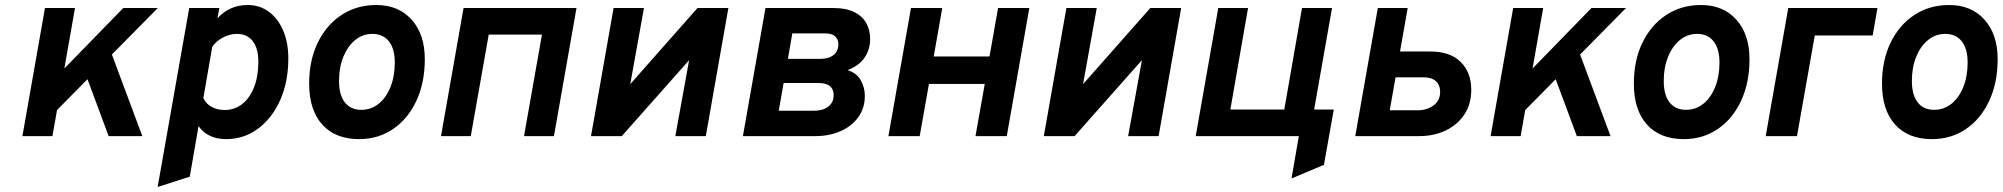

<svg xmlns="http://www.w3.org/2000/svg" viewBox="-20 -543 7990 766"><path d="M174 -70 199.2 -231.2 471.8 -511H609.6ZM69.4 0 159.4 -511H279.2L189.2 0ZM413.4 0 312 -272.8 408.6 -373.2 547.8 0Z M608.9 203 734.9 -511H855.3L847.3 -469.6Q895.3 -523 968.5 -523Q1016.3 -523 1052.8 -496Q1089.2 -469 1109.8 -420.9Q1130.3 -372.9 1130.3 -309.8Q1130.3 -217 1098.1 -144.3Q1065.9 -71.6 1009.7 -29.8Q953.5 12 881.9 12Q845.4 12 817.8 -1.1Q790.2 -14.1 772.1 -39.8L737.1 161.8ZM876.1 -104.2Q916.4 -104.2 946.6 -128.2Q976.9 -152.3 993.8 -195.6Q1010.7 -238.8 1010.7 -296.6Q1010.7 -350.1 988.4 -379Q966.1 -407.8 924.9 -407.8Q897.1 -407.8 869.4 -393.3Q841.7 -378.8 826.7 -356L791.3 -151.6Q801.8 -128.8 824.3 -116.5Q846.8 -104.2 876.1 -104.2Z M1412.4 12Q1318 12 1265.7 -46Q1213.4 -104.1 1213.4 -209.6Q1213.4 -301.8 1247.5 -372.4Q1281.6 -443 1342 -483Q1402.5 -523 1481.4 -523Q1570 -523 1622.4 -464.4Q1674.8 -405.7 1674.8 -307Q1674.8 -213.2 1641.4 -141.2Q1608 -69.2 1548.8 -28.6Q1489.6 12 1412.4 12ZM1421.6 -104.8Q1460.6 -104.8 1490.7 -129.1Q1520.8 -153.4 1537.9 -196.1Q1555 -238.8 1555 -293.8Q1555 -348.1 1531.7 -378Q1508.3 -407.8 1465.6 -407.8Q1427.4 -407.8 1397.2 -383.4Q1367.1 -358.9 1349.8 -316.5Q1332.6 -274.1 1332.6 -220Q1332.6 -164.5 1355.7 -134.7Q1378.8 -104.8 1421.6 -104.8Z M1739.4 0 1829.4 -511H2280L2190 0H2070.6L2142.2 -405H1929.8L1858.2 0Z M2337.9 0 2427.9 -511H2549.1L2494.5 -207.4L2762.7 -511H2885.9L2795.9 0H2674.3L2729.3 -303L2460.7 0Z M2943.9 0 3033.9 -511H3305.7Q3356.4 -511 3388.7 -494.6Q3420.9 -478.2 3436.2 -450.4Q3451.5 -422.5 3451.5 -388.2Q3451.5 -346.3 3429.8 -313.8Q3408 -281.3 3361.5 -263.2Q3397.9 -251.8 3414.1 -222.9Q3430.3 -194.1 3430.3 -160.4Q3430.3 -111.8 3404.4 -75.8Q3378.5 -39.8 3333.9 -19.9Q3289.3 0 3232.9 0ZM3086.9 -101.2H3226.3Q3250.7 -101.2 3268.6 -108.5Q3286.4 -115.8 3296.2 -129.8Q3305.9 -143.7 3305.9 -163.6Q3305.9 -178.5 3299.6 -189.4Q3293.3 -200.3 3279.5 -206.1Q3265.7 -211.8 3243.5 -211.8H3106.3ZM3123.5 -308.2H3253.9Q3286.3 -308.2 3305.5 -323.6Q3324.7 -339 3324.7 -366.6Q3324.7 -385.6 3312.1 -397.7Q3299.6 -409.8 3271.7 -409.8H3140.9Z M3524.4 0 3614.4 -511H3739.2L3705.2 -317.8H3927.8L3961.8 -511H4086.6L3996.6 0H3871.8L3908.8 -208.2H3686.2L3649.2 0Z M4144.4 0 4234.4 -511H4355.6L4301 -207.4L4569.2 -511H4692.4L4602.4 0H4480.8L4535.8 -303L4267.2 0Z M4750.4 0 4840.4 -511H4959.2L4888.6 -106H5103.8L5174.4 -511H5294.2L5204.2 0ZM5132.6 169 5161.8 0H5124.6L5143 -106H5301.2L5262 114.6Z M5386.9 0 5476.9 -511H5596.1L5565.5 -337.6H5685.7Q5765.9 -337.6 5807.8 -295.6Q5849.7 -253.6 5849.7 -184.2Q5849.7 -128 5822.4 -86.6Q5795 -45.2 5748.1 -22.6Q5701.3 0 5642.7 0ZM5524.5 -103H5634.9Q5673.4 -103 5699.4 -122.6Q5725.5 -142.2 5725.5 -175.8Q5725.5 -204 5708.6 -219.3Q5691.7 -234.6 5657.5 -234.6H5547.7Z M6031.5 -70 6056.7 -231.2 6329.3 -511H6467.1ZM5926.9 0 6016.9 -511H6136.7L6046.7 0ZM6270.9 0 6169.5 -272.8 6266.1 -373.2 6405.3 0Z M6697.4 12Q6603 12 6550.7 -46Q6498.4 -104.1 6498.4 -209.6Q6498.4 -301.8 6532.5 -372.4Q6566.6 -443 6627.1 -483Q6687.5 -523 6766.4 -523Q6855 -523 6907.4 -464.4Q6959.8 -405.7 6959.8 -307Q6959.8 -213.2 6926.4 -141.2Q6893 -69.2 6833.8 -28.6Q6774.6 12 6697.4 12ZM6706.6 -104.8Q6745.6 -104.8 6775.7 -129.1Q6805.8 -153.4 6822.9 -196.1Q6840 -238.8 6840 -293.8Q6840 -348.1 6816.6 -378Q6793.3 -407.8 6750.6 -407.8Q6712.4 -407.8 6682.2 -383.4Q6652.1 -358.9 6634.9 -316.5Q6617.6 -274.1 6617.6 -220Q6617.6 -164.5 6640.7 -134.7Q6663.8 -104.8 6706.6 -104.8Z M7024.4 0 7114.4 -511H7470.2L7451.2 -401.4H7220.2L7149.2 0Z M7687.4 12Q7593 12 7540.7 -46Q7488.4 -104.1 7488.4 -209.6Q7488.4 -301.8 7522.5 -372.4Q7556.6 -443 7617.1 -483Q7677.5 -523 7756.4 -523Q7845 -523 7897.4 -464.4Q7949.8 -405.7 7949.8 -307Q7949.8 -213.2 7916.4 -141.2Q7883 -69.2 7823.8 -28.6Q7764.6 12 7687.4 12ZM7696.6 -104.8Q7735.6 -104.8 7765.7 -129.1Q7795.8 -153.4 7812.9 -196.1Q7830 -238.8 7830 -293.8Q7830 -348.1 7806.6 -378Q7783.3 -407.8 7740.6 -407.8Q7702.4 -407.8 7672.2 -383.4Q7642.1 -358.9 7624.9 -316.5Q7607.6 -274.1 7607.6 -220Q7607.6 -164.5 7630.7 -134.7Q7653.8 -104.8 7696.6 -104.8Z"/></svg>

Font: Overpass
Style: Italic
Weight: 400
Italic angle: -10°
Designer: Delve Withrington, Dave Bailey, Thomas Jockin
Foundry: Delve Fonts LLC
Version: Version 4.000